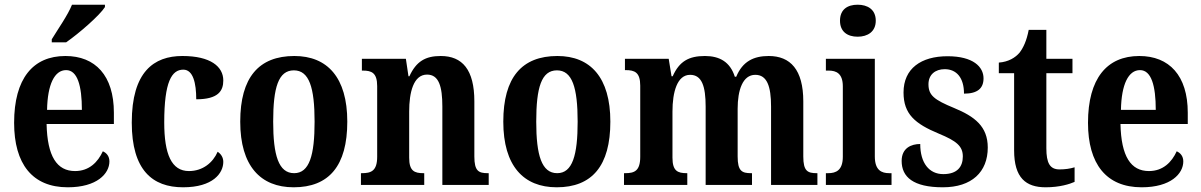

<svg xmlns="http://www.w3.org/2000/svg" viewBox="-20 -786 5104 816"><path d="M200 -619V-606H261C317 -645 404 -721 426 -756V-766H286C268 -721 226 -662 200 -619ZM268 10C392 10 445 -48 445 -100C445 -122 433 -136 417 -143C396 -97 359 -59 299 -59C222 -59 181 -121 178 -259H464V-307C464 -465 385 -548 258 -548C120 -548 40 -452 40 -264C40 -90 117 10 268 10ZM328 -319H180C182 -428 212 -488 261 -488C309 -488 328 -422 328 -319Z M758 10C885 10 929 -50 929 -98C929 -117 919 -132 905 -141C885 -95 842 -59 783 -59C709 -59 678 -130 678 -266C678 -439 710 -490 759 -490C801 -490 814 -432 814 -364C908 -364 929 -400 929 -444C929 -503 875 -548 755 -548C634 -548 540 -481 540 -265C540 -63 628 10 758 10Z M1228 10C1378 10 1456 -81 1456 -269C1456 -457 1371 -548 1231 -548C1080 -548 1001 -457 1001 -269C1001 -81 1087 10 1228 10ZM1230 -50C1164 -50 1141 -126 1141 -269C1141 -414 1163 -487 1229 -487C1294 -487 1317 -414 1317 -269C1317 -126 1295 -50 1230 -50Z M1514 0H1783V-50H1780C1741 -50 1719 -59 1719 -116V-312C1719 -393 1737 -469 1795 -469C1845 -469 1860 -419 1860 -333V0H2057V-50H2053C2014 -50 1996 -59 1996 -121V-355C1996 -490 1945 -548 1853 -548C1788 -548 1749 -525 1720 -462H1716L1705 -536H1518V-486H1522C1559 -486 1583 -477 1583 -420V-120C1583 -59 1557 -50 1518 -50H1514Z M2346 10C2496 10 2574 -81 2574 -269C2574 -457 2489 -548 2349 -548C2198 -548 2119 -457 2119 -269C2119 -81 2205 10 2346 10ZM2348 -50C2282 -50 2259 -126 2259 -269C2259 -414 2281 -487 2347 -487C2412 -487 2435 -414 2435 -269C2435 -126 2413 -50 2348 -50Z M2632 0H2901V-50H2899C2860 -50 2838 -59 2838 -116V-312C2838 -395 2858 -468 2913 -468C2963 -468 2979 -419 2979 -333V0H3176V-50H3172C3133 -50 3115 -59 3115 -121V-324C3115 -402 3136 -468 3190 -468C3240 -468 3257 -419 3257 -333V0H3454V-50H3451C3412 -50 3394 -59 3394 -121V-355C3394 -490 3339 -548 3247 -548C3183 -548 3136 -525 3109 -460H3103C3083 -523 3038 -548 2976 -548C2907 -548 2867 -525 2839 -462H2834L2822 -536H2636V-488H2639C2677 -488 2701 -479 2701 -422V-120C2701 -59 2676 -50 2637 -50H2632Z M3625 -630C3667 -630 3702 -651 3702 -698C3702 -746 3667 -766 3625 -766C3582 -766 3550 -746 3550 -698C3550 -651 3582 -630 3625 -630ZM3490 0H3769V-50H3759C3727 -50 3698 -62 3698 -121V-536H3490V-486H3502C3534 -486 3562 -474 3562 -419V-120C3562 -62 3533 -50 3500 -50H3490Z M3987 10C4110 10 4178 -55 4178 -159C4178 -249 4122 -291 4035 -327C3950 -362 3926 -381 3926 -428C3926 -469 3955 -492 3995 -492C4045 -492 4077 -456 4077 -388C4135 -388 4160 -411 4160 -453C4160 -502 4116 -547 4007 -547C3895 -547 3820 -495 3820 -393C3820 -301 3869 -260 3970 -218C4045 -187 4072 -165 4072 -121C4072 -77 4048 -46 3989 -46C3929 -46 3891 -93 3891 -174C3853 -174 3812 -157 3812 -102C3812 -34 3861 10 3987 10Z M4424 10C4484 10 4527 -4 4547 -13V-75C4528 -69 4506 -66 4483 -66C4442 -66 4427 -93 4427 -156V-475H4538V-536H4427V-659H4352C4343 -612 4329 -583 4313 -562C4295 -541 4266 -523 4225 -520V-475H4290V-147C4290 -30 4340 10 4424 10Z M4832 10C4956 10 5009 -48 5009 -100C5009 -122 4997 -136 4981 -143C4960 -97 4923 -59 4863 -59C4786 -59 4745 -121 4742 -259H5028V-307C5028 -465 4949 -548 4822 -548C4684 -548 4604 -452 4604 -264C4604 -90 4681 10 4832 10ZM4892 -319H4744C4746 -428 4776 -488 4825 -488C4873 -488 4892 -422 4892 -319Z"/></svg>

Font: Noto Serif Tamil Condensed
Style: Bold Italic
Weight: 700
Width: 3
Italic angle: -12°
Designer: Indian Type Foundry, Tom Grace, and the Monotype Design Team
Foundry: Monotype Imaging Inc.
Version: Version 2.003